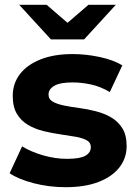

<svg xmlns="http://www.w3.org/2000/svg" viewBox="-20 -771 571 799"><path d="M253 8Q184 8 120.5 -8.5Q57 -25 20 -50L72 -162Q109 -139 159.5 -124.5Q210 -110 259 -110Q313 -110 335.5 -123Q358 -136 358 -159Q358 -178 340.5 -187.5Q323 -197 294 -202Q265 -207 230.5 -212Q196 -217 161 -225.5Q126 -234 97 -251Q68 -268 50.5 -297Q33 -326 33 -372Q33 -423 62.5 -462Q92 -501 148 -523.5Q204 -546 282 -546Q337 -546 394 -534Q451 -522 489 -499L437 -388Q398 -411 358.5 -419.5Q319 -428 282 -428Q230 -428 206 -414Q182 -400 182 -378Q182 -358 199.5 -348Q217 -338 246 -332Q275 -326 309.5 -321.5Q344 -317 379 -308Q414 -299 442.5 -282.5Q471 -266 489 -237.5Q507 -209 507 -163Q507 -113 477 -74.5Q447 -36 390.5 -14Q334 8 253 8ZM192 -607 60 -751H174L312 -632H210L348 -751H462L330 -607Z"/></svg>

Font: MOST Montserrat
Style: Bold
Weight: 700
Designer: Julieta Ulanovsky
Foundry: Julieta Ulanovsky
Version: Version 8.000;March 11, 2024;FontCreator 15.0.0.2926 64-bit